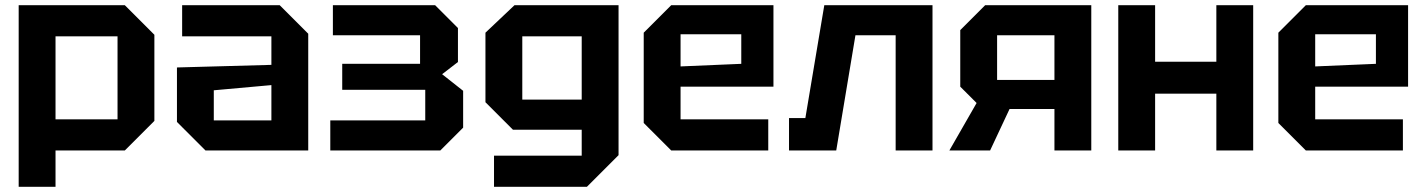

<svg xmlns="http://www.w3.org/2000/svg" viewBox="-20 -580 5492 740"><path d="M52 140V-560H461L575 -446V-114L461 0H194V140ZM433 -440H194V-120H433Z M662 -110V-320L1026 -330V-440H682V-560H1058L1168 -450V0H772ZM804 -232V-116H1026V-252Z M1765 -88 1677 0H1253V-116H1619V-234H1299V-334H1599V-444H1263V-560H1657L1745 -472V-341L1684 -294L1765 -230Z M1884 140V20H2222V-80H1957L1851 -186V-454L1963 -560H2364V18L2242 140ZM1993 -440V-196H2222V-440Z M2461 -106V-454L2567 -560H2961V-246H2603V-120H2941V0H2567ZM2603 -324 2837 -334V-448H2603Z M3574 -560V0H3432V-444H3277L3203 0H3021V-125H3084L3157 -560Z M3823 -272H4044V-444H3823ZM3681 -246V-464L3777 -560H4186V0H4044V-160H3871L3796 0H3639L3744 -183Z M4290 0V-560H4432V-342H4668V-560H4810V0H4668V-219H4432V0Z M4907 -106V-454L5013 -560H5407V-246H5049V-120H5387V0H5013ZM5049 -324 5283 -334V-448H5049Z"/></svg>

Font: Tektur SemiBold
Style: Regular
Weight: 600
Designer: Adam Jagosz
Foundry: Adam Jagosz
Version: Version 1.005;gftools[0.9.30]